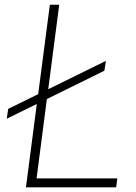

<svg xmlns="http://www.w3.org/2000/svg" viewBox="-20 -800 580 820"><path d="M8.8 -293 15.1 -335 143.1 -397.9 192.9 -779.8H232.9L186 -418.9L432.1 -540L425.8 -498L180.2 -377L136.2 -38.1H481L476.1 0H90.8L137.2 -356Z"/></svg>

Font: Cooper Hewitt
Style: Light Italic
Weight: 704
Designer: Village Type and Design LLC
Foundry: Cooper Hewitt Smithsonian Design Museum
Version: 1.000